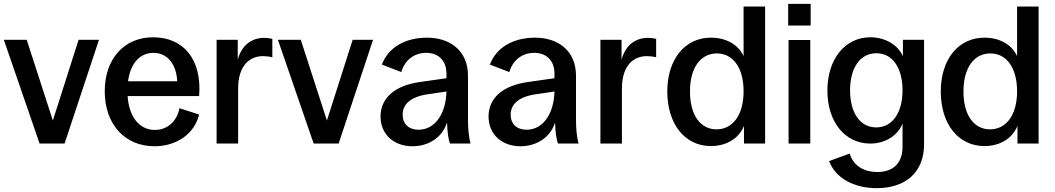

<svg xmlns="http://www.w3.org/2000/svg" viewBox="-20 -747 5488 999"><path d="M186 0H316L495 -540H389L255 -120L119 -540H0Z M784 14C899 14 992 -51 1016 -151L914 -184C900 -115 851 -71 786 -71C705 -71 651 -139 644 -247H1016C1032 -438 934 -553 777 -553C626 -553 525 -441 525 -272C525 -101 629 14 784 14ZM646 -324C659 -417 707 -472 779 -472C849 -472 898 -415 902 -324Z M1107 0H1219V-286C1219 -404 1277 -455 1349 -455C1364 -455 1381 -453 1397 -449V-545C1383 -548 1369 -550 1354 -550C1287 -550 1236 -509 1217 -436V-540H1107Z M1612 0H1742L1921 -540H1815L1681 -120L1545 -540H1426Z M2126 14C2212 14 2283 -34 2306 -110C2308 -58 2312 -27 2321 0H2428C2419 -37 2415 -76 2415 -125V-353C2415 -486 2318 -551 2203 -551C2084 -551 1999 -497 1967 -411L2068 -372C2086 -433 2133 -472 2198 -472C2262 -472 2303 -431 2303 -364V-340L2170 -321C2026 -302 1960 -231 1960 -141C1960 -49 2028 14 2126 14ZM2075 -151C2075 -200 2110 -243 2208 -257L2303 -271C2300 -153 2242 -72 2158 -72C2107 -72 2075 -102 2075 -151Z M2688 14C2774 14 2845 -34 2868 -110C2870 -58 2874 -27 2883 0H2990C2981 -37 2977 -76 2977 -125V-353C2977 -486 2880 -551 2765 -551C2646 -551 2561 -497 2529 -411L2630 -372C2648 -433 2695 -472 2760 -472C2824 -472 2865 -431 2865 -364V-340L2732 -321C2588 -302 2522 -231 2522 -141C2522 -49 2590 14 2688 14ZM2637 -151C2637 -200 2672 -243 2770 -257L2865 -271C2862 -153 2804 -72 2720 -72C2669 -72 2637 -102 2637 -151Z M3104 0H3216V-286C3216 -404 3274 -455 3346 -455C3361 -455 3378 -453 3394 -449V-545C3380 -548 3366 -550 3351 -550C3284 -550 3233 -509 3214 -436V-540H3104Z M3679 13C3760 13 3825 -27 3851 -92V0H3961V-713H3849V-455C3821 -516 3757 -551 3679 -551C3544 -551 3452 -439 3452 -271C3452 -102 3543 13 3679 13ZM3708 -74C3623 -74 3570 -150 3570 -271C3570 -393 3624 -469 3710 -469C3795 -469 3849 -393 3849 -272C3849 -150 3794 -74 3708 -74Z M4083 0H4196V-539H4083ZM4081 -614H4198V-727H4081Z M4542 232C4690 232 4788 151 4788 4V-540H4678V-454C4653 -513 4586 -553 4509 -553C4378 -553 4285 -441 4285 -276C4285 -112 4377 0 4508 0C4586 0 4651 -41 4676 -104V17C4676 101 4628 148 4545 148C4471 148 4419 112 4401 52L4294 91C4326 178 4421 232 4542 232ZM4539 -84C4456 -84 4403 -159 4403 -277C4403 -395 4456 -470 4540 -470C4623 -470 4676 -395 4676 -277C4676 -159 4622 -84 4539 -84Z M5102 13C5183 13 5248 -27 5274 -92V0H5384V-713H5272V-455C5244 -516 5180 -551 5102 -551C4967 -551 4875 -439 4875 -271C4875 -102 4966 13 5102 13ZM5131 -74C5046 -74 4993 -150 4993 -271C4993 -393 5047 -469 5133 -469C5218 -469 5272 -393 5272 -272C5272 -150 5217 -74 5131 -74Z"/></svg>

Font: Ronzino Medium
Style: Regular
Weight: 500
Designer: Nunzio Mazzaferro
Foundry: Collletttivo
Version: Version 1.000;Glyphs 3.3 (3337)